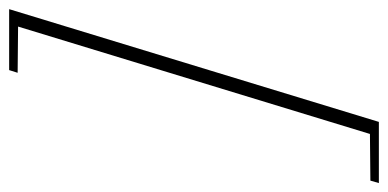

<svg xmlns="http://www.w3.org/2000/svg" viewBox="-322 -505 868 430"><g transform="rotate(-90 112.0 -290.0)"><path d="M306.5 -703.5 54 124.5H-83L-77.5 105.5L27 104.5L267.5 -683.5L164 -684.5L170 -703.5Z"/></g></svg>

Font: Newsreader 24pt ExtraLight
Style: Italic
Weight: 250
Italic angle: -17°
Designer: Hugues Gentile
Foundry: Production Type
Version: Version 1.003